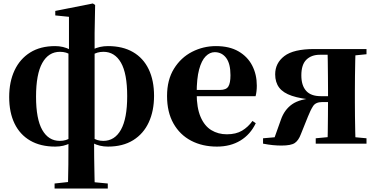

<svg xmlns="http://www.w3.org/2000/svg" viewBox="-20 -829 2169 1108"><path d="M295 259V230L395 219H487L602 230V259ZM372 259Q374 185 374.5 120Q375 55 375 -15V-20V-526L378 -533V-732L299 -740V-766L516 -809L529 -800L526 -639V-534V-528V-19L523 -6Q523 45 523.5 79.5Q524 114 524.5 141Q525 168 525.5 195Q526 222 527 259ZM299 17Q214 17 154.5 -17.5Q95 -52 64 -116Q33 -180 33 -269Q33 -357 64 -423Q95 -489 154 -526Q213 -563 298 -563Q345 -563 385 -542.5Q425 -522 444 -496L446 -492L444 -470Q416 -492 390 -511Q364 -530 326 -530Q260 -530 224 -465.5Q188 -401 188 -271Q188 -142 224 -79Q260 -16 325 -16Q363 -16 389.5 -35.5Q416 -55 444 -77L449 -49H444Q425 -23 386 -3Q347 17 299 17ZM603 17Q555 17 515.5 -3.5Q476 -24 458 -49H453L458 -76Q486 -55 512.5 -35.5Q539 -16 576 -16Q642 -16 678 -80.5Q714 -145 714 -274Q714 -405 678 -467.5Q642 -530 577 -530Q539 -530 512.5 -511Q486 -492 458 -469L454 -493L458 -497Q476 -523 515 -543Q554 -563 603 -563Q688 -563 747.5 -528.5Q807 -494 838 -429.5Q869 -365 869 -276Q869 -189 838.5 -123Q808 -57 748.5 -20Q689 17 603 17Z M1232 17Q1148 17 1083 -17Q1018 -51 981 -116.5Q944 -182 944 -275Q944 -368 984 -432.5Q1024 -497 1088.5 -530Q1153 -563 1226 -563Q1304 -563 1356.5 -532.5Q1409 -502 1435.5 -450.5Q1462 -399 1462 -335Q1462 -301 1455 -274H1013V-310H1250Q1285 -310 1297.5 -329.5Q1310 -349 1310 -395Q1310 -462 1285 -495Q1260 -528 1219 -528Q1191 -528 1167 -504Q1143 -480 1129 -428Q1115 -376 1115 -290Q1115 -207 1137.5 -154.5Q1160 -102 1199.5 -78Q1239 -54 1289 -54Q1342 -54 1377 -75Q1412 -96 1437 -131L1456 -118Q1425 -53 1367.5 -18Q1310 17 1232 17Z M1793 -546H2095V-516L1985 -505L1947 -513H1826Q1777 -513 1748 -484.5Q1719 -456 1719 -394Q1719 -336 1746.5 -305Q1774 -274 1831 -274H1947V-240H1839Q1802 -240 1787 -217Q1772 -194 1757 -156L1716 -54Q1703 -19 1681.5 -4Q1660 11 1604 11Q1580 11 1554.5 8.5Q1529 6 1498 0V-31L1647 -44L1555 -9L1601 -138Q1621 -196 1666 -227.5Q1711 -259 1800 -263L1797 -252Q1715 -259 1664.5 -276Q1614 -293 1591 -323.5Q1568 -354 1568 -400Q1568 -465 1621 -505.5Q1674 -546 1793 -546ZM1870 0Q1871 -26 1871.5 -69Q1872 -112 1872.5 -161.5Q1873 -211 1873 -253V-308Q1873 -343 1872.5 -389Q1872 -435 1871.5 -478Q1871 -521 1870 -546H2032Q2031 -521 2030 -478Q2029 -435 2028.5 -389Q2028 -343 2028 -308V-238Q2028 -203 2028.5 -157Q2029 -111 2030 -68.5Q2031 -26 2032 0ZM1802 0V-31L1908 -41H1987L2095 -31V0Z"/></svg>

Font: Noto Serif JP Black
Style: Regular
Weight: 900
Designer: Ryoko NISHIZUKA 西塚涼子 (kana & ideographs); Frank Grießhammer (Latin, Greek & Cyrillic); Wenlong ZHANG 张文龙 (bopomofo); San
Foundry: Adobe
Version: Version 2.003-H1;hotconv 1.1.1;makeotfexe 2.6.0